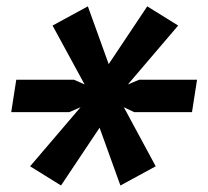

<svg xmlns="http://www.w3.org/2000/svg" viewBox="-20 -570 640 590"><path d="M72.5 -59 227.5 -240.5 193 -225.5H14.5L30 -325H207.5L240 -310.5L141.5 -491.5L250 -550.5L314 -373L432.5 -550.5L527.5 -491.5L373 -310.5L407.5 -325H585.5L570 -225.5H392L360.5 -240.5L458.5 -59L350 0L286 -177.5L167.5 0Z"/></svg>

Font: JuliaMono
Style: Bold Italic
Weight: 700
Italic angle: -9°
Monospace: yes
Designer: cormullion
Foundry: corm
Version: Version 0.057; ttfautohint (v1.8.4)